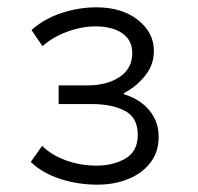

<svg xmlns="http://www.w3.org/2000/svg" viewBox="-20 -729 540 524"><path d="M246 -225Q192 -225 143.5 -241Q95 -257 64 -287L95 -331Q120 -306 159.5 -291.5Q199 -277 244 -277Q289 -277 322.5 -296.5Q356 -316 356 -361Q356 -408 321 -426.5Q286 -445 231 -445H140V-496H219Q272 -496 306.5 -519Q341 -542 341 -584Q341 -619 314 -638Q287 -657 240 -657Q203 -657 163.5 -642.5Q124 -628 96 -603L66 -647Q99 -677 146.5 -693Q194 -709 243 -709Q313 -709 356.5 -674.5Q400 -640 400 -590Q400 -551 374.5 -520.5Q349 -490 318 -475V-472Q345 -464 366.5 -448Q388 -432 400.5 -408.5Q413 -385 413 -355Q413 -314 390 -284.5Q367 -255 329 -240Q291 -225 246 -225Z"/></svg>

Font: Nunito Sans 6pt Light
Style: Regular
Weight: 300
Version: Version 3.101;gftools[0.9.27]